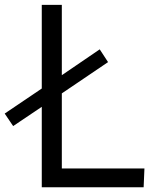

<svg xmlns="http://www.w3.org/2000/svg" viewBox="-94 -789 699 809"><path d="M511.2 0 514.6 -79.1H166.5V-395.5L361.3 -527.3L326.2 -581.1L166.5 -472.2V-768.6H82V-416L-74.2 -310.5L-38.6 -257.8L82 -338.9V0Z"/></svg>

Font: Duru Sans
Style: Regular
Weight: 400
Designer: Onur Yazıcıgil
Foundry: Onur Yazıcıgil
Version: Version 1.002